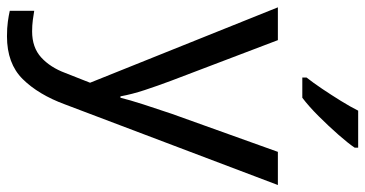

<svg xmlns="http://www.w3.org/2000/svg" viewBox="-268 -538 1046 550"><g transform="rotate(90 255.0 -263.0)"><path d="M1 -536H95L211 -231Q226 -191 238 -154.5Q250 -118 256 -85H260Q266 -110 279 -150.5Q292 -191 306 -232L415 -536H510L279 74Q251 150 206.5 195Q162 240 84 240Q60 240 42 237.5Q24 235 11 232V162Q22 164 37.5 166Q53 168 70 168Q116 168 144.5 142Q173 116 189 73L217 2ZM403 -756Q391 -738 366 -709.5Q341 -681 312.5 -652.5Q284 -624 260 -606H202V-618Q217 -637 234.5 -663Q252 -689 269 -716.5Q286 -744 297 -766H403Z"/></g></svg>

Font: Noto Sans Yi
Style: Regular
Weight: 400
Designer: Monotype Design Team
Foundry: Monotype Imaging Inc.
Version: Version 2.002; ttfautohint (v1.8.4.7-5d5b)